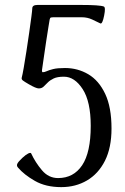

<svg xmlns="http://www.w3.org/2000/svg" viewBox="-20 -748 507 776"><path d="M227.5 8.3Q165 8.3 121.1 -16.8Q77.1 -42 52.7 -70.8Q46.4 -77.6 49.8 -85.7Q53.2 -93.8 70.3 -109.9Q84.5 -123 94.2 -127.7Q104 -132.3 106 -127.9Q123 -91.3 149.7 -59.8Q176.3 -28.3 214.8 -28.3Q277.3 -28.3 312 -80.1Q346.7 -131.8 346.7 -239.3Q346.7 -337.4 314.2 -387.7Q281.7 -438 238.3 -438Q211.9 -438 197 -430.9Q182.1 -423.8 173.1 -414.6Q164.1 -405.3 156.2 -397.9Q148.4 -390.6 136.7 -390.6Q125.5 -390.6 96.2 -407.7Q79.1 -417.5 72.5 -422.6Q65.9 -427.7 67.9 -434.6Q70.8 -444.8 75.9 -474.1Q81.1 -503.4 86.9 -541.5Q92.8 -579.6 98.1 -616.7Q103.5 -653.8 106.9 -680.7Q110.4 -707.5 110.4 -713.9Q110.4 -728 131.3 -728H308.1Q382.8 -728 399.4 -721.7Q407.7 -718.8 400.9 -685.1Q394 -649.9 385.7 -653.3Q372.1 -660.2 352.5 -669.2Q333 -678.2 311 -678.2H197.8Q189.9 -678.2 186 -677.2Q182.1 -676.3 180.7 -668.9Q180.2 -665.5 176 -640.6Q171.9 -615.7 166.7 -581.5Q161.6 -547.4 157 -515.4Q152.3 -483.4 149.9 -466.3Q148.9 -456.1 152.8 -456.1Q159.7 -456.1 168.7 -460.2Q177.7 -464.4 194.8 -468.8Q211.9 -473.1 242.7 -473.1Q293.9 -473.1 336.7 -448Q379.4 -422.9 405 -368.9Q430.7 -314.9 430.7 -228.5Q430.7 -150.9 404.1 -98.1Q377.4 -45.4 331.5 -18.6Q285.6 8.3 227.5 8.3Z"/></svg>

Font: Dai Banna SIL
Style: Regular
Weight: 400
Designer: Victor Gaultney
Foundry: SIL International
Version: Version 4.000